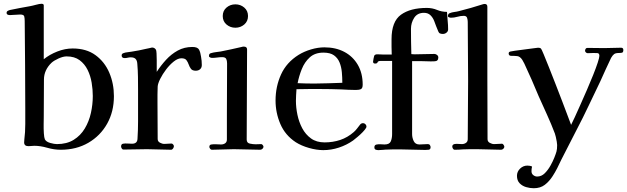

<svg xmlns="http://www.w3.org/2000/svg" viewBox="-20 -793 3325 1018"><path d="M472 -284Q472 -318 466 -354.5Q460 -391 444.5 -422.5Q429 -454 402 -474Q375 -494 333 -494Q315 -494 290.5 -483Q266 -472 253 -460Q234 -442 223.5 -419.5Q213 -397 213 -371Q213 -322 212.5 -271.5Q212 -221 212 -171Q212 -160 211.5 -135Q211 -110 212.5 -86.5Q214 -63 218 -54Q225 -41 246.5 -35Q268 -29 282 -29Q334 -29 370.5 -51.5Q407 -74 429.5 -111.5Q452 -149 462 -194Q472 -239 472 -284ZM584 -283Q584 -201 548 -137Q512 -73 448.5 -36Q385 1 302 1Q267 1 230.5 -9.5Q194 -20 162 -20Q154 -20 146.5 -19Q139 -18 131 -18Q108 -18 108 -38Q108 -42 108.5 -45.5Q109 -49 109 -53Q114 -91 114 -135.5Q114 -180 114 -218Q114 -334 113 -450Q112 -566 111 -681Q111 -696 108.5 -706Q106 -716 87 -716Q73 -716 59.5 -714.5Q46 -713 32 -713Q26 -713 20.5 -715.5Q15 -718 15 -725Q15 -732 21.5 -735.5Q28 -739 33 -740Q59 -746 85.5 -750.5Q112 -755 138 -760Q150 -762 170 -767.5Q190 -773 200 -773Q212 -773 212 -764.5Q212 -756 212 -748V-479Q243 -504 284 -520Q325 -536 365 -536Q438 -536 486.5 -500.5Q535 -465 559.5 -407.5Q584 -350 584 -283Z M1050 -448Q1050 -434 1041 -426Q1032 -418 1018 -418Q1000 -418 992.5 -428Q985 -438 980.5 -451Q976 -464 968.5 -474Q961 -484 942 -484Q923 -484 901.5 -467Q880 -450 861 -425Q842 -400 829.5 -375Q817 -350 816 -334Q815 -313 815 -291.5Q815 -270 815 -249Q815 -201 815.5 -152.5Q816 -104 816 -56Q816 -43 828 -36.5Q840 -30 851 -30Q861 -30 870 -31Q879 -32 889 -32Q894 -32 898 -27Q902 -22 902 -18Q902 -12 897.5 -5.5Q893 1 887 1Q855 1 823 -0.5Q791 -2 759 -2Q728 -2 697 -1Q666 0 634 0Q629 0 625.5 -6Q622 -12 622 -16Q622 -29 632 -31Q643 -33 656 -32Q669 -31 680 -31Q708 -31 709 -57Q712 -103 712 -149Q712 -195 712 -241V-315Q712 -350 711.5 -385Q711 -420 708 -455Q707 -472 699 -480.5Q691 -489 673 -489Q665 -489 657 -487Q649 -485 641 -485Q625 -485 625 -499Q625 -508 634 -511Q644 -515 655.5 -516Q667 -517 677 -519Q717 -525 754 -534Q757 -534 771 -537.5Q785 -541 786 -541Q800 -541 807 -529Q809 -526 810 -510Q811 -494 811 -473.5Q811 -453 811 -435.5Q811 -418 811 -412Q833 -446 860.5 -476Q888 -506 922.5 -525Q957 -544 1000 -544Q1028 -544 1035.5 -529.5Q1043 -515 1046 -492Q1048 -482 1049 -470.5Q1050 -459 1050 -448Z M1377 -15Q1377 -9 1371.5 -4Q1366 1 1360 1Q1325 1 1290 -0.5Q1255 -2 1220 -2Q1191 -2 1161.5 -0.5Q1132 1 1103 1Q1098 1 1094 -4.5Q1090 -10 1090 -14Q1090 -26 1101 -27Q1113 -29 1126.5 -28Q1140 -27 1152 -27Q1165 -27 1174 -33.5Q1183 -40 1183 -53V-183L1184 -457Q1184 -471 1179.5 -480.5Q1175 -490 1158 -490Q1145 -490 1131.5 -488Q1118 -486 1104 -486Q1100 -486 1094 -488.5Q1088 -491 1088 -496Q1088 -509 1098 -511Q1111 -515 1124 -516.5Q1137 -518 1150 -520Q1178 -525 1205.5 -531.5Q1233 -538 1261 -544Q1267 -546 1272 -546Q1290 -546 1290 -531Q1290 -412 1289 -292.5Q1288 -173 1288 -53Q1288 -35 1305 -31.5Q1322 -28 1335 -28Q1343 -28 1350.5 -28.5Q1358 -29 1365 -29Q1369 -29 1373 -24Q1377 -19 1377 -15ZM1295 -708Q1295 -680 1275 -663Q1255 -646 1228 -646Q1201 -646 1181 -663Q1161 -680 1161 -708Q1161 -736 1181 -753Q1201 -770 1228 -770Q1255 -770 1275 -753Q1295 -736 1295 -708Z M1795 -354Q1795 -382 1792.5 -410Q1790 -438 1780.5 -461.5Q1771 -485 1751 -499.5Q1731 -514 1695 -514Q1650 -514 1622.5 -489Q1595 -464 1580 -426.5Q1565 -389 1558 -352Q1580 -351 1602.5 -350.5Q1625 -350 1647 -350Q1684 -350 1721 -351.5Q1758 -353 1795 -354ZM1923 -122Q1923 -119 1921 -115Q1916 -106 1903 -92.5Q1890 -79 1875.5 -67Q1861 -55 1852 -48Q1818 -24 1777 -10.5Q1736 3 1694 3Q1659 3 1618.5 -8.5Q1578 -20 1548 -39Q1492 -76 1466.5 -135.5Q1441 -195 1441 -260Q1441 -334 1470 -398Q1499 -462 1563 -502Q1592 -520 1629 -531Q1666 -542 1700 -542Q1760 -542 1805.5 -518Q1851 -494 1877 -449.5Q1903 -405 1903 -344Q1903 -325 1893.5 -320.5Q1884 -316 1867 -316Q1847 -316 1827 -317Q1807 -318 1787 -319Q1760 -320 1733.5 -320.5Q1707 -321 1681 -321Q1649 -321 1616.5 -321Q1584 -321 1552 -320Q1551 -304 1550 -289Q1549 -274 1549 -258Q1549 -223 1557 -184.5Q1565 -146 1582.5 -113Q1600 -80 1629 -59Q1658 -38 1701 -38Q1745 -38 1784 -51Q1823 -64 1856 -93Q1866 -102 1873.5 -112Q1881 -122 1889 -132Q1895 -140 1905 -140Q1912 -140 1917.5 -134.5Q1923 -129 1923 -122Z M2356 -637Q2356 -627 2347.5 -620Q2339 -613 2328 -613Q2320 -613 2313.5 -615.5Q2307 -618 2304 -626Q2298 -640 2292.5 -654Q2287 -668 2282 -682Q2275 -700 2262 -712.5Q2249 -725 2228 -725Q2193 -725 2176 -698.5Q2159 -672 2159 -640Q2159 -606 2159.5 -572.5Q2160 -539 2161 -506L2179 -505Q2205 -505 2231 -506Q2257 -507 2283 -507Q2291 -507 2297.5 -501.5Q2304 -496 2304 -488Q2304 -468 2283 -468Q2264 -467 2245.5 -468Q2227 -469 2208 -469H2165V-82Q2165 -63 2173.5 -45Q2182 -27 2204 -27Q2216 -27 2227 -28Q2238 -29 2249 -29Q2256 -29 2259.5 -23.5Q2263 -18 2263 -13Q2263 0 2252.5 1Q2242 2 2234 2Q2200 2 2166.5 0.5Q2133 -1 2099 -1Q2083 -1 2067.5 -1Q2052 -1 2036 0Q2023 0 2011 1.5Q1999 3 1986 3Q1979 3 1972 0.5Q1965 -2 1965 -12Q1965 -24 1975.5 -26.5Q1986 -29 1999 -28Q2012 -27 2019 -27Q2045 -27 2052 -43.5Q2059 -60 2059 -82V-470H2000Q1984 -470 1982 -463Q1980 -456 1969 -456Q1958 -456 1958 -466Q1958 -470 1960.5 -482Q1963 -494 1964 -497Q1968 -506 1983.5 -505Q1999 -504 2008 -504H2057Q2056 -524 2056 -544.5Q2056 -565 2056 -585Q2056 -679 2106 -715Q2156 -751 2243 -751Q2272 -751 2297 -740.5Q2322 -730 2350 -730Q2351 -707 2353.5 -683.5Q2356 -660 2356 -637Z M2654 -15Q2654 -9 2648.5 -4Q2643 1 2637 1Q2606 1 2574 -0.5Q2542 -2 2510 -2Q2491 -2 2472.5 -2Q2454 -2 2435 -1Q2424 0 2413 0.5Q2402 1 2391 1Q2385 1 2381.5 -5Q2378 -11 2378 -16Q2378 -26 2389 -29Q2398 -31 2408.5 -30Q2419 -29 2429 -29Q2441 -29 2450.5 -35.5Q2460 -42 2460 -55Q2460 -132 2461 -210Q2462 -288 2462 -365Q2462 -443 2461 -521Q2460 -599 2460 -677Q2460 -688 2456.5 -698.5Q2453 -709 2439 -709Q2422 -709 2405 -704Q2388 -699 2370 -699Q2367 -699 2361 -701Q2355 -703 2355 -707Q2355 -720 2364 -723Q2376 -728 2389 -729.5Q2402 -731 2413 -734Q2445 -742 2476.5 -751Q2508 -760 2539 -770Q2542 -771 2544.5 -771.5Q2547 -772 2550 -772Q2564 -772 2564 -757Q2564 -729 2564 -700.5Q2564 -672 2564 -643V-375Q2564 -296 2564.5 -215.5Q2565 -135 2565 -55Q2565 -42 2577 -35.5Q2589 -29 2600 -29Q2611 -29 2621.5 -30Q2632 -31 2642 -31Q2646 -31 2650 -25Q2654 -19 2654 -15Z M3285 -528Q3285 -515 3277.5 -513.5Q3270 -512 3260 -512Q3244 -512 3236 -506Q3228 -500 3220 -486Q3205 -455 3191 -424Q3177 -393 3163 -362Q3132 -298 3101.5 -233.5Q3071 -169 3038 -106Q3017 -66 2997 -26Q2977 14 2956 54Q2946 76 2934.5 98.5Q2923 121 2910 141Q2892 169 2868.5 187Q2845 205 2810 205Q2790 205 2769.5 199Q2749 193 2735 178.5Q2721 164 2721 139Q2721 117 2737.5 101Q2754 85 2776 85Q2791 85 2801 90Q2798 102 2798 115Q2798 128 2807.5 135.5Q2817 143 2828 143Q2851 143 2868.5 125.5Q2886 108 2899 84.5Q2912 61 2919 43Q2927 23 2930.5 10.5Q2934 -2 2934 -24Q2934 -30 2932 -42Q2930 -54 2927 -67Q2924 -80 2922 -85Q2903 -135 2880.5 -184.5Q2858 -234 2836 -283Q2818 -327 2799 -370Q2780 -413 2760 -456Q2757 -461 2754.5 -466Q2752 -471 2749 -476Q2737 -494 2722.5 -495.5Q2708 -497 2690 -497Q2677 -497 2677 -510Q2677 -518 2687 -520Q2689 -521 2710.5 -524Q2732 -527 2759.5 -530.5Q2787 -534 2809 -537Q2831 -540 2833 -540Q2843 -540 2848 -536Q2851 -533 2862.5 -505.5Q2874 -478 2890.5 -436.5Q2907 -395 2925.5 -347.5Q2944 -300 2961 -255.5Q2978 -211 2990.5 -177.5Q3003 -144 3008 -131Q3014 -142 3027 -170.5Q3040 -199 3057 -237Q3074 -275 3092 -316.5Q3110 -358 3125 -395.5Q3140 -433 3149 -460.5Q3158 -488 3158 -497Q3158 -511 3147 -511.5Q3136 -512 3126 -512Q3119 -512 3111.5 -511.5Q3104 -511 3096 -511Q3091 -511 3086.5 -515Q3082 -519 3082 -524Q3082 -529 3085 -534Q3088 -539 3094 -539Q3117 -539 3139.5 -538.5Q3162 -538 3184 -538Q3207 -538 3229 -539Q3251 -540 3273 -540Q3285 -540 3285 -528Z"/></svg>

Font: Kaisei HarunoUmi Medium
Style: Regular
Weight: 500
Designer: Font-Kai, 金井和夫
Foundry: KAZUO KANAI
Version: Version 5.003